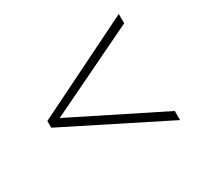

<svg xmlns="http://www.w3.org/2000/svg" viewBox="-104 -701 719 694"><g transform="rotate(-30 255.5 -354.5)"><path d="M464 -133V-171L91 -357L464 -537V-576L47 -370V-342Z"/></g></svg>

Font: Noto Sans Malayalam SemiCondensed ExtraLight
Style: Regular
Weight: 200
Width: 4
Designer: Jelle Bosma - Monotype Design Team
Foundry: Monotype Imaging Inc.
Version: Version 2.104